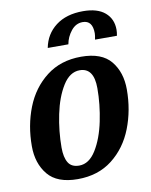

<svg xmlns="http://www.w3.org/2000/svg" viewBox="-85 -797 692 880"><g transform="rotate(-10 261.5 -357.0)"><path d="M498 -346Q498 -250 465.5 -166.5Q433 -83 367 -31.5Q301 20 206 20Q110 20 67 -32.5Q24 -85 24 -165Q24 -261 56.5 -344Q89 -427 155.5 -478.5Q222 -530 317 -530Q413 -530 455.5 -478Q498 -426 498 -346ZM157 -135Q157 -90 172 -65Q187 -40 223 -40Q269 -40 301.5 -92.5Q334 -145 350 -222.5Q366 -300 366 -375Q366 -470 300 -470Q254 -470 221.5 -418Q189 -366 173 -288.5Q157 -211 157 -135ZM398 -625Q398 -685 352 -685Q320 -685 298 -657.5Q276 -630 270 -596H174Q186 -659 235 -696.5Q284 -734 362 -734Q429 -734 464 -704Q499 -674 499 -624Q499 -611 496 -596H394Q398 -615 398 -625Z"/></g></svg>

Font: Sansita Medium Italic
Style: Regular
Weight: 500
Italic angle: -11°
Designer: Pablo Cosgaya
Foundry: Omnibus-Type
Version: Version 1.006